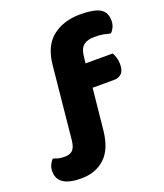

<svg xmlns="http://www.w3.org/2000/svg" viewBox="-160 -775 841 986"><g transform="rotate(-20 260.5 -282.0)"><path d="M295 -303V-433H484Q490 -423 495.5 -406Q501 -389 501 -369Q501 -334 485.5 -318.5Q470 -303 444 -303ZM325 -345 331 -344 304 -79Q294 21 243.5 68Q193 115 113 115Q50 115 17.5 94Q-15 73 -15 30Q-15 10 -7 -6.5Q1 -23 11 -31Q23 -27 35.5 -23Q48 -19 72 -19Q101 -19 115.5 -34Q130 -49 134 -85L174 -486Q185 -587 245 -633Q305 -679 396 -679Q469 -679 502.5 -660Q536 -641 536 -594Q536 -574 528 -557.5Q520 -541 510 -533Q491 -538 472 -541.5Q453 -545 426 -545Q386 -545 366 -529.5Q346 -514 341 -480Z"/></g></svg>

Font: Baloo Bhaijaan 2 ExtraBold
Style: Regular
Weight: 800
Designer: Sanskriti Dholi, Noopur Datye and Ek Type
Foundry: Ek Type
Version: Version 1.701